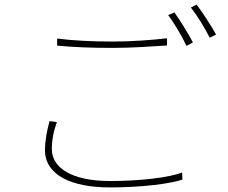

<svg xmlns="http://www.w3.org/2000/svg" viewBox="-20 -804 996 837"><path d="M740.1 -750 713.1 -737.9C740.1 -702.8 774.9 -643.1 793 -604L821 -619C799 -660.9 764.2 -717 740.1 -750ZM837 -784.1 812.1 -771C840.2 -735.8 872.2 -682.9 894.2 -639.9L921.9 -653.1C902 -690 862.9 -750 837 -784.1ZM229 -605.1C302.2 -598 381 -595.2 471.9 -595.2C556.1 -595.2 646 -601.9 708.1 -605.8V-637.1C644.2 -630 561.1 -622.9 471.9 -622.9C382.1 -622.9 296.2 -627.1 229 -636ZM196 -275.9C185 -235.1 176.1 -193.2 176.1 -149.1C176.1 -41.2 291.2 13.1 459.2 13.1C596.2 13.1 721.9 -2.8 774.9 -21L774.1 -51.8C715.2 -29.8 593 -14.9 459.2 -14.9C293.3 -14.9 206 -72.1 206 -154.1C206 -192.1 213.1 -231.2 228 -272Z"/></svg>

Font: Karasuma Gothic
Style: Thin
Weight: 200
Designer: Rasmus Andersson / Ryoko Ishizuka
Foundry: rsms
Version: Version 1.00